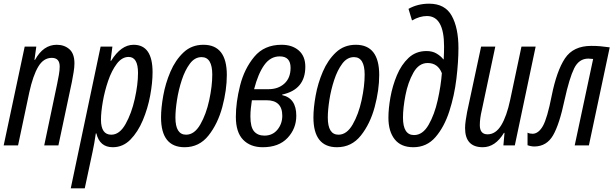

<svg xmlns="http://www.w3.org/2000/svg" viewBox="-21 -789 3329 1042"><path d="M-1 0H77L138 -288Q158 -379 186.5 -427Q215 -475 260 -475Q303 -475 303 -428Q303 -408 298.5 -382.5Q294 -357 289 -333L219 0H296L369 -344Q374 -370 378.5 -397Q383 -424 383 -445Q383 -498 355.5 -522Q328 -546 287 -546Q214 -546 169 -464H166L176 -536H113Z M363 233H439L482 32Q491 -9 499 -65H502Q520 10 591 10Q646 10 686.5 -31Q727 -72 754 -136Q781 -200 794 -270Q807 -340 807 -397Q807 -546 704 -546Q636 -546 582 -459H579L589 -536H525ZM583 -58Q527 -58 527 -139Q527 -180 537 -237.5Q547 -295 566 -350.5Q585 -406 613 -443Q641 -480 677 -480Q728 -480 728 -393Q728 -331 710.5 -252.5Q693 -174 660.5 -116Q628 -58 583 -58Z M981 10Q1060 10 1110.5 -53.5Q1161 -117 1185.5 -208.5Q1210 -300 1210 -382Q1210 -546 1083 -546Q1019 -546 975 -504.5Q931 -463 904 -400Q877 -337 865 -270Q853 -203 853 -152Q853 10 981 10ZM989 -58Q931 -58 931 -151Q931 -191 939.5 -246Q948 -301 965.5 -354.5Q983 -408 1009.5 -443.5Q1036 -479 1073 -479Q1131 -479 1131 -384Q1131 -322 1114.5 -245.5Q1098 -169 1066 -113.5Q1034 -58 989 -58Z M1405 10Q1492 10 1539.5 -40.5Q1587 -91 1587 -161Q1587 -256 1510 -273L1511 -276Q1636 -303 1636 -427Q1636 -484 1600.5 -515Q1565 -546 1507 -546Q1413 -546 1359 -481Q1305 -416 1282 -325Q1259 -234 1259 -155Q1259 -71 1298.5 -30.5Q1338 10 1405 10ZM1358 -305Q1380 -390 1413.5 -436.5Q1447 -483 1497 -483Q1556 -483 1556 -421Q1556 -366 1522.5 -335.5Q1489 -305 1436 -305ZM1414 -53Q1378 -53 1358 -76Q1338 -99 1338 -157Q1338 -180 1340.5 -202.5Q1343 -225 1346 -245H1425Q1511 -245 1511 -161Q1511 -117 1484.5 -85Q1458 -53 1414 -53Z M1808 10Q1887 10 1937.5 -53.5Q1988 -117 2012.5 -208.5Q2037 -300 2037 -382Q2037 -546 1910 -546Q1846 -546 1802 -504.5Q1758 -463 1731 -400Q1704 -337 1692 -270Q1680 -203 1680 -152Q1680 10 1808 10ZM1816 -58Q1758 -58 1758 -151Q1758 -191 1766.5 -246Q1775 -301 1792.5 -354.5Q1810 -408 1836.5 -443.5Q1863 -479 1900 -479Q1958 -479 1958 -384Q1958 -322 1941.5 -245.5Q1925 -169 1893 -113.5Q1861 -58 1816 -58Z M2222 10Q2295 10 2342.5 -45Q2390 -100 2417.5 -185Q2445 -270 2456 -362Q2467 -454 2467 -528Q2467 -638 2430.5 -703.5Q2394 -769 2308 -769Q2246 -769 2196 -741L2215 -678Q2257 -702 2296 -702Q2389 -702 2389 -537Q2389 -522 2388.5 -503Q2388 -484 2387 -467H2385Q2372 -484 2349 -498Q2326 -512 2294 -512Q2236 -512 2196.5 -475Q2157 -438 2133 -380.5Q2109 -323 2098 -261.5Q2087 -200 2087 -150Q2087 -76 2121 -33Q2155 10 2222 10ZM2226 -56Q2166 -56 2166 -151Q2166 -203 2179.5 -272.5Q2193 -342 2222.5 -394.5Q2252 -447 2300 -447Q2355 -447 2377 -392Q2372 -324 2354.5 -245.5Q2337 -167 2305 -111.5Q2273 -56 2226 -56Z M2599 10Q2667 10 2714 -68H2717L2711 0H2773L2886 -536H2809L2748 -248Q2729 -158 2699 -109Q2669 -60 2625 -60Q2583 -60 2583 -110Q2583 -146 2594 -192L2667 -536H2590L2514 -181Q2510 -160 2506.5 -136Q2503 -112 2503 -94Q2503 10 2599 10Z M2880 6Q2946 5 2980.5 -54.5Q3015 -114 3043 -247Q3069 -365 3095 -418Q3121 -471 3172 -471Q3182 -471 3198 -469L3098 0H3175L3288 -532Q3261 -536 3237.5 -538Q3214 -540 3188 -540Q3090 -540 3045 -472Q3000 -404 2973 -269Q2949 -147 2925.5 -105.5Q2902 -64 2870 -63Q2854 -63 2842 -69V-1Q2861 6 2880 6Z"/></svg>

Font: Noto Sans UI Condensed
Style: Italic
Weight: 400
Width: 3
Italic angle: -12°
Designer: Monotype Design Team
Foundry: Monotype Imaging Inc.
Version: Version 1.901